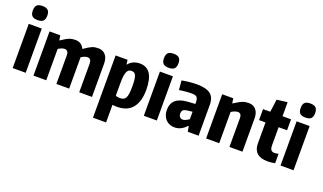

<svg xmlns="http://www.w3.org/2000/svg" viewBox="-91 -1385 3710 2204"><g transform="rotate(20 1763.5 -283.5)"><path d="M127 -615Q81 -615 60 -635Q39 -655 39 -701Q39 -746 59.5 -766.5Q80 -787 127 -787Q174 -787 195 -766.5Q216 -746 216 -701Q216 -656 195.5 -635.5Q175 -615 127 -615ZM48 -540H207V0H48Z M302 -540H433L442 -482H445Q475 -502 498 -515.5Q521 -529 540 -536.5Q559 -544 577 -547Q595 -550 615 -550Q691 -550 723 -482H729Q756 -502 778 -515Q800 -528 819 -536Q838 -544 856 -547Q874 -550 895 -550Q952 -550 984.5 -512Q1017 -474 1017 -406V0H861V-349Q861 -411 813 -411Q782 -411 738 -383V0H582V-349Q582 -411 533 -411Q503 -411 458 -383V0H302Z M1109 -540H1255L1262 -486H1266Q1289 -516 1324.5 -532.5Q1360 -549 1403 -549Q1575 -549 1575 -289Q1575 -147 1513 -69Q1451 9 1321 9Q1310 9 1298 8Q1286 7 1269 5V220H1109ZM1322 -97Q1347 -97 1364.5 -105Q1382 -113 1392 -132.5Q1402 -152 1406.5 -185Q1411 -218 1411 -269Q1411 -318 1407.5 -350.5Q1404 -383 1396 -402Q1388 -421 1375 -428.5Q1362 -436 1342 -436Q1323 -436 1309.5 -427.5Q1296 -419 1287 -399Q1278 -379 1273.5 -344.5Q1269 -310 1269 -258V-108Q1289 -97 1322 -97Z M1729 -615Q1683 -615 1662 -635Q1641 -655 1641 -701Q1641 -746 1661.5 -766.5Q1682 -787 1729 -787Q1776 -787 1797 -766.5Q1818 -746 1818 -701Q1818 -656 1797.5 -635.5Q1777 -615 1729 -615ZM1650 -540H1809V0H1650Z M2024 5Q1991 5 1963.5 -6.5Q1936 -18 1916.5 -39Q1897 -60 1886 -89.5Q1875 -119 1875 -155Q1875 -312 2069 -324L2160 -330V-334Q2160 -364 2156.5 -382.5Q2153 -401 2143.5 -411.5Q2134 -422 2117 -425.5Q2100 -429 2073 -429Q2062 -429 2043 -428Q2024 -427 2002.5 -425Q1981 -423 1961 -420.5Q1941 -418 1928 -415L1918 -530Q1963 -538 2009.5 -543Q2056 -548 2099 -548Q2215 -548 2267 -507.5Q2319 -467 2319 -376V0H2187L2175 -65H2167Q2142 -34 2104.5 -14.5Q2067 5 2024 5ZM2084 -111Q2101 -111 2122 -121.5Q2143 -132 2160 -143V-235L2104 -229Q2066 -225 2050 -211.5Q2034 -198 2034 -170Q2034 -142 2047 -126.5Q2060 -111 2084 -111Z M2411 -540H2546L2555 -482H2559Q2591 -502 2614.5 -515.5Q2638 -529 2657.5 -536.5Q2677 -544 2694.5 -547Q2712 -550 2733 -550Q2790 -550 2822.5 -512Q2855 -474 2855 -406V0H2696V-349Q2696 -383 2683.5 -397Q2671 -411 2651 -411Q2633 -411 2612.5 -403Q2592 -395 2571 -382V0H2411Z M3163 6Q3077 6 3033 -33.5Q2989 -73 2989 -148V-406H2910V-540H2998L3019 -695L3148 -711V-540H3252V-406H3149V-188Q3149 -146 3162.5 -129Q3176 -112 3204 -112Q3215 -112 3227 -113.5Q3239 -115 3253 -119V-4Q3233 1 3209.5 3.5Q3186 6 3163 6Z M3399 -615Q3353 -615 3332 -635Q3311 -655 3311 -701Q3311 -746 3331.5 -766.5Q3352 -787 3399 -787Q3446 -787 3467 -766.5Q3488 -746 3488 -701Q3488 -656 3467.5 -635.5Q3447 -615 3399 -615ZM3320 -540H3479V0H3320Z"/></g></svg>

Font: Encode Sans Compressed
Style: ExtraBold
Weight: 800
Designer: Pablo Impallari, Andres Torresi
Foundry: Pablo Impallari, Andres Torresi
Version: Version 1.000; ttfautohint (v1.00) -l 8 -r 50 -G 200 -x 14 -